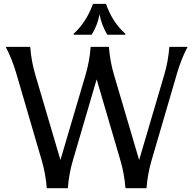

<svg xmlns="http://www.w3.org/2000/svg" viewBox="-20 -982 1009 1002"><path d="M465.3 -961.9H533.2Q565.9 -866.7 634.3 -805.7V-800.8H540Q509.3 -852.1 499.5 -907.7Q489.7 -851.6 458.5 -800.8H364.3V-805.7Q431.2 -867.2 465.3 -961.9ZM224.1 0Q218.3 -75.2 197.8 -145L64.5 -600.6Q41.5 -678.2 9.8 -737.3H137.7Q143.6 -661.6 164.1 -592.3L295.4 -147L426.8 -592.3Q447.3 -661.6 453.1 -737.3H548.3Q554.2 -661.6 574.7 -592.3L706.1 -147L837.4 -592.3Q857.9 -661.6 863.8 -737.3H959Q927.2 -678.2 904.3 -600.6L771 -145Q750.5 -75.2 744.6 0H634.8Q628.9 -75.2 608.4 -145L484.4 -567.9L360.4 -145Q339.8 -75.2 334 0Z"/></svg>

Font: Classica
Style: Book
Weight: 400
Designer: Wojciech Kalinowski "wmk69" (wmk69@o2.pl)
Foundry: Wojciech Kalinowski "wmk69" (wmk69@o2.pl)
Version: Version 2.1.1; 2021-05-14